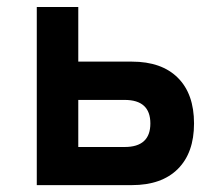

<svg xmlns="http://www.w3.org/2000/svg" viewBox="-20 -538 626 558"><path d="M86.9 0V-517.6H207.5V-358.9H363.3Q449.7 -358.9 496.8 -312Q543.9 -265.1 543.9 -179.2Q543.9 -93.8 496.8 -46.9Q449.7 0 363.3 0ZM342.3 -247.6H207.5V-110.8H342.3Q417 -110.8 417 -179.2Q417 -247.6 342.3 -247.6Z"/></svg>

Font: Caskaydia Cove SemiBold
Style: Regular
Weight: 600
Monospace: yes
Designer: Aaron Bell
Foundry: Saja Typeworks
Version: Version 4.300; ttfautohint (v1.8.3)